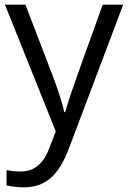

<svg xmlns="http://www.w3.org/2000/svg" viewBox="-20 -555 544 815"><path d="M1 -535.2H87.9L205.1 -230Q243.7 -125.5 252.9 -79.1H256.8Q263.2 -104 283.4 -164.3Q303.7 -224.6 416 -535.2H502.9L272.9 74.2Q238.8 164.6 193.1 202.4Q147.5 240.2 81.1 240.2Q43.9 240.2 7.8 231.9V167Q34.7 172.9 67.9 172.9Q151.4 172.9 187 79.1L216.8 2.9Z"/></svg>

Font: Samim FD
Style: FD
Weight: 400
Foundry: DejaVu fonts team - Redesigned by Saber Rastikerdar
Version: Version 4.00 December 17, 2020